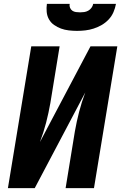

<svg xmlns="http://www.w3.org/2000/svg" viewBox="-20 -975 640 995"><path d="M21 0 142 -735H289L241 -441Q232 -390 219 -339.5Q206 -289 187 -239L449 -735H588L467 0H320L368 -294Q377 -345 390 -395.5Q403 -446 422 -496L160 0ZM379 -815Q358 -815 336.5 -817.5Q315 -820 296 -827Q277 -834 260.5 -845.5Q244 -857 234 -874.5Q224 -892 222 -913Q220 -934 223 -955H341Q339 -944 343 -934.5Q347 -925 355 -919.5Q363 -914 373.5 -912.5Q384 -911 395 -911Q405 -911 416 -912.5Q427 -914 437 -919.5Q447 -925 454 -934.5Q461 -944 463 -955H581Q577 -933 568 -912Q559 -891 543 -874Q527 -857 507 -845.5Q487 -834 465.5 -827Q444 -820 422 -817.5Q400 -815 379 -815Z"/></svg>

Font: Iosevka Curly HvExObl
Style: Regular
Weight: 900
Width: 7
Italic angle: -9°
Monospace: yes
Designer: Belleve Invis
Foundry: Belleve Invis
Version: Version 11.1.0; ttfautohint (v1.8.3)